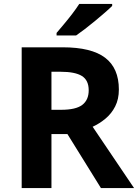

<svg xmlns="http://www.w3.org/2000/svg" viewBox="-20 -954 700 974"><path d="M298 -714Q444 -714 513.5 -661Q583 -608 583 -500Q583 -451 564.5 -414.5Q546 -378 515.5 -352.5Q485 -327 450 -311L660 0H492L322 -274H241V0H90V-714ZM287 -590H241V-397H290Q365 -397 397.5 -422Q430 -447 430 -496Q430 -547 395.5 -568.5Q361 -590 287 -590ZM549 -924Q535 -910 512 -890Q489 -870 462.5 -848Q436 -826 410.5 -806.5Q385 -787 366 -774H267V-787Q283 -806 304.5 -831.5Q326 -857 347 -884.5Q368 -912 382 -934H549Z"/></svg>

Font: Noto Sans Ol Chiki
Style: Bold
Weight: 700
Designer: Monotype Design Team, Lewis McGuffie
Foundry: Monotype Imaging Inc.
Version: Version 2.003; ttfautohint (v1.8.4.7-5d5b)